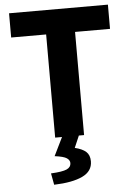

<svg xmlns="http://www.w3.org/2000/svg" viewBox="-59 -696 675 979"><g transform="rotate(-5 278.0 -206.5)"><path d="M204 0V-528H25V-652H531V-528H352V0ZM178 239 167 180Q226 177 248 167Q270 157 270 136Q270 121 254.5 110.5Q239 100 193 94L241 -4H327L299 61Q337 70 356 87Q375 104 375 136Q375 187 323.5 211.5Q272 236 178 239Z"/></g></svg>

Font: Font
Style: ¶
Weight: 700
Designer: Paul D. Hunt
Foundry: Adobe Systems Incorporated
Version: Version 3.000